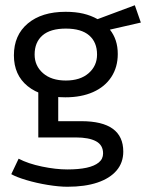

<svg xmlns="http://www.w3.org/2000/svg" viewBox="-20 -489 575 732"><path d="M229 -118Q138 -118 85.5 -160.5Q33 -203 33 -278Q33 -355 86 -399.5Q139 -444 230 -444Q268 -444 297.5 -437Q327 -430 352 -416L494 -469L517 -403L399 -376Q414 -357 421.5 -334Q429 -311 429 -283Q429 -233 404.5 -195.5Q380 -158 335 -138Q290 -118 229 -118ZM237 223Q205 223 162 216Q119 209 80.5 197.5Q42 186 23 175L51 116Q87 135 140 146Q193 157 237 157Q280 157 310 150.5Q340 144 356.5 130.5Q373 117 373 96Q373 64 346 49.5Q319 35 269 35H126V-162L202 -137V-27H290Q370 -27 410 2Q450 31 450 89Q450 131 424.5 161Q399 191 351.5 207Q304 223 237 223ZM231 -182Q286 -182 318 -210Q350 -238 350 -281Q350 -328 320 -354Q290 -380 231 -380Q172 -380 142 -354Q112 -328 112 -281Q112 -238 144 -210Q176 -182 231 -182Z"/></svg>

Font: Podkova
Style: Regular
Weight: 400
Designer: Ilya Yudin
Foundry: Cyreal (www.cyreal.org)
Version: Version 2.103